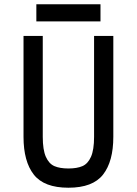

<svg xmlns="http://www.w3.org/2000/svg" viewBox="-20 -868 640 898"><path d="M420 -228V-700H510V-228Q510 -113 462 -51.5Q414 10 300 10Q186 10 138 -51.5Q90 -113 90 -228V-700H180V-228Q180 -167 194.5 -134.5Q209 -102 234.5 -91Q260 -80 300 -80Q340 -80 365.5 -91Q391 -102 405.5 -134.5Q420 -167 420 -228ZM450 -848V-768H150V-848Z"/></svg>

Font: Fliege Mono Thin
Style: Regular
Weight: 100
Version: Version 0.020;Glyphs 3.3 (3306)